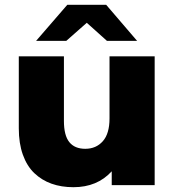

<svg xmlns="http://www.w3.org/2000/svg" viewBox="-20 -779 732 808"><path d="M289.1 8.8Q238.3 8.8 197 -5.9Q155.8 -20.5 124.5 -50.3Q93.3 -80.1 76.2 -127.9Q59.1 -175.8 59.1 -238.8V-542H249V-270Q249 -209 271.7 -180.9Q294.4 -152.8 338.9 -152.8Q384.3 -152.8 412.6 -184.6Q440.9 -216.3 440.9 -280.8V-542H630.9V0H450.2V-58.1Q389.2 8.8 289.1 8.8ZM131.8 -606.9 263.2 -758.8H426.8L557.1 -606.9H430.2L345.2 -683.1L258.8 -606.9Z"/></svg>

Font: Montserrat ExtraBold
Style: Regular
Weight: 800
Designer: Julieta Ulanovsky
Foundry: Julieta Ulanovsky
Version: Version 9.000